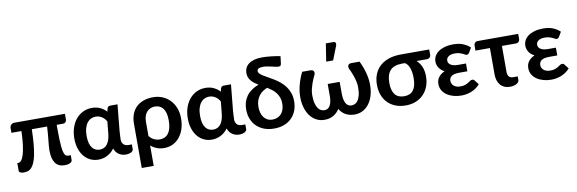

<svg xmlns="http://www.w3.org/2000/svg" viewBox="-60 -1271 5867 1953"><g transform="rotate(-10 2874.0 -294.5)"><path d="M603.5 -511V-453Q603.5 -437 593.8 -426Q584 -415 565 -415H501.5V-383.5Q501.5 -316 503.2 -267.5Q505 -219 508.5 -186Q512 -153 517.5 -133.2Q523 -113.5 530.2 -103Q537.5 -92.5 546.5 -89.2Q555.5 -86 566.5 -86H589V-37Q589 -27 583 -19.5Q577 -12 566.5 -6.8Q556 -1.5 542.2 1.2Q528.5 4 513 4Q446.5 4 415 -40.5Q383.5 -85 383.5 -171Q383.5 -193.5 385.8 -218Q388 -242.5 391 -271.8Q394 -301 397.2 -336Q400.5 -371 402.5 -415H244.5Q242.5 -329 236.8 -264.2Q231 -199.5 221.5 -153Q212 -106.5 199 -76Q186 -45.5 169.5 -27.5Q153 -9.5 133 -2.5Q113 4.5 89.5 4.5Q82 4.5 73.2 3.2Q64.5 2 57 -1Q49.5 -4 44.5 -8.5Q39.5 -13 39.5 -19V-101.5H50Q66 -101.5 80.5 -118.2Q95 -135 106.8 -172.2Q118.5 -209.5 126.5 -269.2Q134.5 -329 137.5 -415H34V-467Q34 -474 37 -481.8Q40 -489.5 46 -496Q52 -502.5 60.8 -506.8Q69.5 -511 80.5 -511Z M1142.5 5Q1104 5 1072.5 -15Q1041 -35 1025 -78Q1008 -54.5 987.8 -38.2Q967.5 -22 946 -11.8Q924.5 -1.5 902.2 3Q880 7.5 859 7.5Q815.5 7.5 778 -10Q740.5 -27.5 713 -60.2Q685.5 -93 669.8 -140Q654 -187 654 -246Q654 -308.5 671.5 -359.5Q689 -410.5 719.8 -446.8Q750.5 -483 792.5 -502.8Q834.5 -522.5 883.5 -522.5Q932 -522.5 969.5 -504.2Q1007 -486 1032.5 -457.5L1040.5 -490.5Q1048 -513 1071.5 -513H1147L1121 -248Q1120 -224 1118 -200.2Q1116 -176.5 1116 -155Q1116 -137 1121.5 -124Q1127 -111 1136.2 -102.5Q1145.5 -94 1157.8 -90Q1170 -86 1183.5 -86H1220V-37Q1220 -29 1214.8 -21.5Q1209.5 -14 1199.5 -8Q1189.5 -2 1175 1.5Q1160.5 5 1142.5 5ZM890 -90.5Q911.5 -90.5 930.5 -98.5Q949.5 -106.5 964.2 -124Q979 -141.5 989 -169.2Q999 -197 1003 -236L1015 -359Q1008 -373 997.2 -385.5Q986.5 -398 972.8 -407.5Q959 -417 942 -422.8Q925 -428.5 905.5 -428.5Q881.5 -428.5 859 -418.5Q836.5 -408.5 819.2 -387Q802 -365.5 791.8 -331.5Q781.5 -297.5 781.5 -249.5Q781.5 -206 790.2 -175.5Q799 -145 814 -126.2Q829 -107.5 848.5 -99Q868 -90.5 890 -90.5Z M1277.5 -290.5Q1277.5 -343 1293.2 -385.8Q1309 -428.5 1339.2 -458.5Q1369.5 -488.5 1414 -505Q1458.5 -521.5 1515.5 -521.5Q1565 -521.5 1609.2 -503.8Q1653.5 -486 1686.8 -452.2Q1720 -418.5 1739.5 -370.2Q1759 -322 1759 -260.5Q1759 -203 1743.5 -154Q1728 -105 1699.2 -69Q1670.5 -33 1629.8 -12.8Q1589 7.5 1538.5 7.5Q1497.5 7.5 1462.8 -6Q1428 -19.5 1401 -43.5V167.5H1277.5ZM1401 -141.5Q1423.5 -112 1452.2 -99.2Q1481 -86.5 1510 -86.5Q1538 -86.5 1560.5 -97Q1583 -107.5 1599 -129Q1615 -150.5 1623.5 -183.2Q1632 -216 1632 -260.5Q1632 -305.5 1623.5 -336.8Q1615 -368 1599.5 -387.5Q1584 -407 1562.8 -416Q1541.5 -425 1515.5 -425Q1492 -425 1471 -416.2Q1450 -407.5 1434.5 -390.5Q1419 -373.5 1410 -348.2Q1401 -323 1401 -290.5Z M2314.5 5Q2276 5 2244.5 -15Q2213 -35 2197 -78Q2180 -54.5 2159.8 -38.2Q2139.5 -22 2118 -11.8Q2096.5 -1.5 2074.2 3Q2052 7.5 2031 7.5Q1987.5 7.5 1950 -10Q1912.5 -27.5 1885 -60.2Q1857.5 -93 1841.8 -140Q1826 -187 1826 -246Q1826 -308.5 1843.5 -359.5Q1861 -410.5 1891.8 -446.8Q1922.5 -483 1964.5 -502.8Q2006.5 -522.5 2055.5 -522.5Q2104 -522.5 2141.5 -504.2Q2179 -486 2204.5 -457.5L2212.5 -490.5Q2220 -513 2243.5 -513H2319L2293 -248Q2292 -224 2290 -200.2Q2288 -176.5 2288 -155Q2288 -137 2293.5 -124Q2299 -111 2308.2 -102.5Q2317.5 -94 2329.8 -90Q2342 -86 2355.5 -86H2392V-37Q2392 -29 2386.8 -21.5Q2381.5 -14 2371.5 -8Q2361.5 -2 2347 1.5Q2332.5 5 2314.5 5ZM2062 -90.5Q2083.5 -90.5 2102.5 -98.5Q2121.5 -106.5 2136.2 -124Q2151 -141.5 2161 -169.2Q2171 -197 2175 -236L2187 -359Q2180 -373 2169.2 -385.5Q2158.5 -398 2144.8 -407.5Q2131 -417 2114 -422.8Q2097 -428.5 2077.5 -428.5Q2053.5 -428.5 2031 -418.5Q2008.5 -408.5 1991.2 -387Q1974 -365.5 1963.8 -331.5Q1953.5 -297.5 1953.5 -249.5Q1953.5 -206 1962.2 -175.5Q1971 -145 1986 -126.2Q2001 -107.5 2020.5 -99Q2040 -90.5 2062 -90.5Z M2855.5 -632Q2853 -616 2845.8 -611Q2838.5 -606 2823.5 -606Q2815 -606 2797.5 -610Q2780 -614 2758.2 -619Q2736.5 -624 2713 -628Q2689.5 -632 2669.5 -632Q2636.5 -632 2622.8 -622.2Q2609 -612.5 2609 -598Q2609 -583 2622.5 -570Q2636 -557 2658 -543.5Q2680 -530 2708 -514.8Q2736 -499.5 2765.5 -481Q2795 -462.5 2823 -439.2Q2851 -416 2873 -386Q2895 -356 2908.5 -318Q2922 -280 2922 -232.5Q2922 -180.5 2905.2 -136.8Q2888.5 -93 2856.8 -61Q2825 -29 2779 -11.2Q2733 6.5 2675 6.5Q2616.5 6.5 2570.5 -11.5Q2524.5 -29.5 2492.5 -61.2Q2460.5 -93 2443.5 -137Q2426.5 -181 2426.5 -233Q2426.5 -313.5 2467.8 -371Q2509 -428.5 2594 -461Q2573 -473.5 2554.5 -487.2Q2536 -501 2522.5 -517.2Q2509 -533.5 2501 -553.2Q2493 -573 2493 -598Q2493 -626.5 2504.2 -650.2Q2515.5 -674 2538.2 -691.2Q2561 -708.5 2595.8 -718.2Q2630.5 -728 2678 -728Q2697 -728 2721 -726.5Q2745 -725 2770 -722.2Q2795 -719.5 2819.8 -715.8Q2844.5 -712 2865 -707.5ZM2799 -229.5Q2799 -265.5 2788.8 -293.2Q2778.5 -321 2761.5 -343Q2744.5 -365 2722 -382.2Q2699.5 -399.5 2675 -414.5Q2651.5 -405 2629.5 -390.2Q2607.5 -375.5 2590.8 -354Q2574 -332.5 2564 -303.8Q2554 -275 2554 -237Q2554 -206 2561.2 -178.8Q2568.5 -151.5 2583.5 -131Q2598.5 -110.5 2621.2 -98.5Q2644 -86.5 2675 -86.5Q2702.5 -86.5 2725.2 -96.2Q2748 -106 2764.5 -124.5Q2781 -143 2790 -169.5Q2799 -196 2799 -229.5Z M2990 0ZM3211 -88.5Q3232 -88.5 3246.5 -98.5Q3261 -108.5 3270.5 -126.5Q3280 -144.5 3284.2 -169.5Q3288.5 -194.5 3288.5 -224V-345.5H3412V-224H3412.5Q3412.5 -194.5 3416.8 -169.5Q3421 -144.5 3430.5 -126.5Q3440 -108.5 3454.5 -98.5Q3469 -88.5 3490 -88.5Q3506.5 -88.5 3523.8 -95.8Q3541 -103 3555.2 -122.5Q3569.5 -142 3578.5 -175.8Q3587.5 -209.5 3587.5 -262.5Q3587.5 -291.5 3580 -322.8Q3572.5 -354 3562.8 -381.8Q3553 -409.5 3543.5 -430.5Q3534 -451.5 3529.5 -459.5Q3523.5 -474.5 3524.8 -484.5Q3526 -494.5 3531.2 -501Q3536.5 -507.5 3544.2 -510.2Q3552 -513 3558 -513H3647Q3675.5 -455.5 3693.5 -390.8Q3711.5 -326 3711.5 -262.5Q3711.5 -203.5 3697 -154Q3682.5 -104.5 3655.8 -68.5Q3629 -32.5 3590.8 -12.2Q3552.5 8 3505.5 8Q3476.5 8 3452.5 1.5Q3428.5 -5 3409.5 -16.2Q3390.5 -27.5 3375.8 -43Q3361 -58.5 3350 -77Q3338.5 -58.5 3323.5 -43Q3308.5 -27.5 3289.5 -16.2Q3270.5 -5 3247 1.5Q3223.5 8 3195.5 8Q3148.5 8 3110.5 -12.2Q3072.5 -32.5 3045.8 -68.5Q3019 -104.5 3004.5 -154Q2990 -203.5 2990 -262.5Q2990 -326 3007.8 -390.8Q3025.5 -455.5 3054.5 -513H3143Q3149.5 -513 3157 -510.2Q3164.5 -507.5 3170 -501Q3175.5 -494.5 3176.8 -484.5Q3178 -474.5 3172 -459.5Q3167.5 -451.5 3157.8 -430.5Q3148 -409.5 3138.2 -381.8Q3128.5 -354 3121 -322.8Q3113.5 -291.5 3113.5 -262.5Q3113.5 -209.5 3122.5 -175.8Q3131.5 -142 3145.8 -122.5Q3160 -103 3177.2 -95.8Q3194.5 -88.5 3211 -88.5ZM3313 -572 3341.5 -755.5H3417.5Q3435 -755.5 3441 -744.8Q3447 -734 3441 -716L3384.5 -572Z M4219.5 -418.5Q4251 -390.5 4269 -348.5Q4287 -306.5 4287 -249Q4287 -193 4269.2 -146Q4251.5 -99 4218.5 -64.8Q4185.5 -30.5 4138.8 -11.5Q4092 7.5 4034.5 7.5Q3977.5 7.5 3930.8 -10.2Q3884 -28 3850.5 -61.2Q3817 -94.5 3798.5 -142.2Q3780 -190 3780 -250Q3780 -311.5 3800.2 -360.2Q3820.5 -409 3858.5 -442.8Q3896.5 -476.5 3950.8 -494.2Q4005 -512 4073.5 -512H4366.5V-453.5Q4366.5 -448 4363.8 -441.8Q4361 -435.5 4356 -430.2Q4351 -425 4343.8 -421.8Q4336.5 -418.5 4327.5 -418.5ZM4160 -254.5Q4160 -281 4156.5 -307Q4153 -333 4145.2 -355.2Q4137.5 -377.5 4125.5 -394Q4113.5 -410.5 4097 -418.5H4072.5Q3985.5 -418.5 3946.5 -376Q3907.5 -333.5 3907.5 -247.5Q3907.5 -87.5 4034 -87.5Q4098.5 -87.5 4129.2 -129Q4160 -170.5 4160 -254.5Z M4760.5 -410Q4753.5 -399 4747.5 -395.8Q4741.5 -392.5 4733 -392.5Q4725 -392.5 4716 -398Q4707 -403.5 4693.8 -409.8Q4680.5 -416 4662 -421.5Q4643.5 -427 4617 -427Q4572.5 -427 4549.8 -410.5Q4527 -394 4527 -368Q4527 -340.5 4553 -323.5Q4579 -306.5 4627.5 -306.5H4710V-226H4627.5Q4572 -226 4547.2 -208.5Q4522.5 -191 4522.5 -160Q4522.5 -144 4528.8 -130.8Q4535 -117.5 4546.8 -107.5Q4558.5 -97.5 4575.8 -92Q4593 -86.5 4615 -86.5Q4645 -86.5 4664.2 -93.8Q4683.5 -101 4697.2 -109.8Q4711 -118.5 4721.5 -125.8Q4732 -133 4743.5 -133Q4758.5 -133 4766 -121.5L4801.5 -76.5Q4781 -52.5 4756.8 -36.5Q4732.5 -20.5 4707 -11Q4681.5 -1.5 4656 2.5Q4630.5 6.5 4608 6.5Q4566 6.5 4528 -4Q4490 -14.5 4460.8 -34.2Q4431.5 -54 4414.2 -83Q4397 -112 4397 -149.5Q4397 -191.5 4420.5 -221Q4444 -250.5 4482.5 -267Q4462 -276.5 4447.8 -289.8Q4433.5 -303 4424.5 -317.8Q4415.5 -332.5 4411.2 -348.2Q4407 -364 4407 -379.5Q4407 -408 4420.2 -433.8Q4433.5 -459.5 4459.8 -478.8Q4486 -498 4524.8 -509.5Q4563.5 -521 4615 -521Q4674 -521 4716.5 -503.5Q4759 -486 4788.5 -457.5Z M4827.5 -471.5Q4827.5 -487 4837.8 -499Q4848 -511 4869 -511H5285.5V-462.5Q5285.5 -441 5274.5 -430Q5263.5 -419 5243 -419H5101V-153Q5101 -120 5114.5 -103Q5128 -86 5159.5 -86H5205.5V-48.5Q5205.5 -35.5 5197.2 -25.8Q5189 -16 5175.5 -9.2Q5162 -2.5 5144.8 1Q5127.5 4.5 5110 4.5Q5077.5 4.5 5052.5 -6.8Q5027.5 -18 5010.8 -38.2Q4994 -58.5 4985.5 -86Q4977 -113.5 4977 -146V-419H4827.5Z M5689 -410Q5682 -399 5676 -395.8Q5670 -392.5 5661.5 -392.5Q5653.5 -392.5 5644.5 -398Q5635.5 -403.5 5622.2 -409.8Q5609 -416 5590.5 -421.5Q5572 -427 5545.5 -427Q5501 -427 5478.2 -410.5Q5455.5 -394 5455.5 -368Q5455.5 -340.5 5481.5 -323.5Q5507.5 -306.5 5556 -306.5H5638.5V-226H5556Q5500.5 -226 5475.8 -208.5Q5451 -191 5451 -160Q5451 -144 5457.2 -130.8Q5463.5 -117.5 5475.2 -107.5Q5487 -97.5 5504.2 -92Q5521.5 -86.5 5543.5 -86.5Q5573.5 -86.5 5592.8 -93.8Q5612 -101 5625.8 -109.8Q5639.5 -118.5 5650 -125.8Q5660.5 -133 5672 -133Q5687 -133 5694.5 -121.5L5730 -76.5Q5709.5 -52.5 5685.2 -36.5Q5661 -20.5 5635.5 -11Q5610 -1.5 5584.5 2.5Q5559 6.5 5536.5 6.5Q5494.5 6.5 5456.5 -4Q5418.5 -14.5 5389.2 -34.2Q5360 -54 5342.8 -83Q5325.5 -112 5325.5 -149.5Q5325.5 -191.5 5349 -221Q5372.5 -250.5 5411 -267Q5390.5 -276.5 5376.2 -289.8Q5362 -303 5353 -317.8Q5344 -332.5 5339.8 -348.2Q5335.5 -364 5335.5 -379.5Q5335.5 -408 5348.8 -433.8Q5362 -459.5 5388.2 -478.8Q5414.5 -498 5453.2 -509.5Q5492 -521 5543.5 -521Q5602.5 -521 5645 -503.5Q5687.5 -486 5717 -457.5Z"/></g></svg>

Font: Lato
Style: Bold
Weight: 700
Designer: Lukasz Dziedzic
Foundry: tyPoland Lukasz Dziedzic
Version: Version 2.007; 2014-02-27